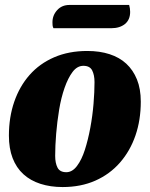

<svg xmlns="http://www.w3.org/2000/svg" viewBox="-20 -736 605 776"><path d="M233 20Q184 20 143.5 7Q103 -6 74.5 -32Q46 -58 31 -97Q16 -136 16 -188Q16 -262 37.5 -324.5Q59 -387 99.5 -433Q140 -479 199 -504.5Q258 -530 333 -530Q383 -530 423 -517Q463 -504 490.5 -478.5Q518 -453 533.5 -415Q549 -377 549 -325Q549 -251 527.5 -188.5Q506 -126 465 -79Q424 -32 365.5 -6Q307 20 233 20ZM248 -40Q272 -40 291 -65Q310 -90 323 -130.5Q336 -171 345 -219.5Q354 -268 358 -316.5Q362 -365 362 -404Q362 -433 352.5 -451.5Q343 -470 317 -470Q292 -470 273.5 -445.5Q255 -421 241 -381Q227 -341 219 -292.5Q211 -244 207 -195.5Q203 -147 203 -106Q203 -77 212.5 -58.5Q222 -40 248 -40ZM196 -622Q193 -628 192.5 -633.5Q192 -639 192 -646Q192 -674 211 -695Q230 -716 261 -716H502Q504 -709 505 -702Q506 -695 506 -688Q506 -656 485 -639Q464 -622 430 -622Z"/></svg>

Font: Sansita Swashed Light ExtraBold
Style: Regular
Weight: 800
Version: Version 1.003